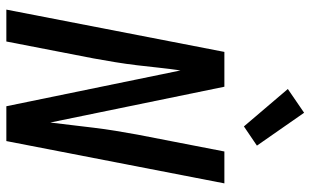

<svg xmlns="http://www.w3.org/2000/svg" viewBox="-202 -752 955 590"><g transform="rotate(90 275.0 -457.5)"><path d="M108 0H10L140 -670H247L357 -135Q361 -168 365 -201.5Q369 -235 373 -268.5Q377 -302 382.5 -335.5Q388 -369 394 -402L446 -670H544L414 0H307L197 -535Q192 -502 188.5 -468.5Q185 -435 181 -401.5Q177 -368 171.5 -334.5Q166 -301 160 -268ZM369 -730 254 -865 327 -915 428 -770Z"/></g></svg>

Font: Lode Dark Term
Style: Bold Italic
Weight: 700
Italic angle: -11°
Monospace: yes
Designer: Belleve Invis
Foundry: Belleve Invis
Version: Version 29.2.0